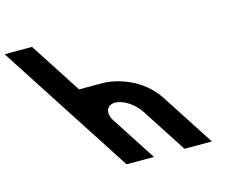

<svg xmlns="http://www.w3.org/2000/svg" viewBox="-502 -876 1221 1018"><g transform="rotate(-15 108.5 -366.5)"><path d="M73.4 -1.5H223.8L64.1 -248C36.1 -291.3 53.3 -333 98.3 -333C146.8 -333 203.5 -291.3 231.6 -248L391.3 -1.5H541.7L355.6 -288.8C276.9 -410.3 139.7 -450.3 59.8 -450.3H-66.9L-249.7 -732.5H-400.1Z"/></g></svg>

Font: Hussar
Style: BdOpOblSeven
Weight: 700
Foundry: Cannot Into Space Fonts
Version: Version 2.00